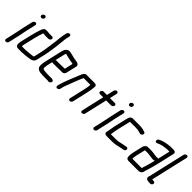

<svg xmlns="http://www.w3.org/2000/svg" viewBox="192 -1886 3108 3108"><g transform="rotate(45 1746.5 -331.5)"><path d="M171 -448 129 -265C118 -217 113 -171 100 -123L62 45C58 64 71 80 90 80C109 80 128 64 132 45L160 -79L170 -122C182 -168 188 -218 199 -265L241 -448C245 -466 233 -483 215 -483C197 -483 175 -466 171 -448ZM197 -636C192 -616 206 -599 226 -599C246 -599 265 -615 269 -634C274 -654 261 -672 240 -672C220 -672 201 -655 197 -636Z M562 -511H498C478 -511 465 -516 446 -516C443 -515 439 -515 434 -515H419C377 -515 362 -471 350 -432C335 -381 320 -338 307 -282L263 -93C261 -86 261 -79 260 -72L257 -54C255 -12 265 18 315 18H395C414 18 434 15 450 14L472 12C504 9 539 5 569 -1C606 -4 643 -28 652 -67L689 -226C707 -304 712 -375 725 -449C731 -496 733 -544 740 -591C743 -612 743 -630 748 -651L761 -708C765 -727 755 -743 736 -743C717 -743 695 -727 691 -708L679 -652C677 -643 675 -634 674 -625C669 -586 663 -550 661 -511L657 -477C655 -454 652 -429 647 -404C637 -347 633 -288 619 -226L584 -72C559 -66 530 -62 504 -60C473 -58 445 -52 411 -52H329V-53C328 -64 330 -78 333 -93L377 -282C390 -340 407 -394 425 -445C428 -446 432 -446 435 -446H438C448 -443 467 -441 482 -441H546C565 -441 585 -457 589 -476C593 -495 581 -511 562 -511Z M986 -284H892C885 -284 878 -282 871 -278L911 -449C912 -452 914 -457 916 -463C917 -466 917 -469 919 -472C922 -471 924 -471 925 -471L944 -466C959 -463 978 -458 992 -454C1006 -452 1023 -449 1033 -445C1047 -443 1057 -441 1070 -438L1087 -436C1094 -435 1105 -433 1110 -430L1077 -286H1048C1035 -286 1001 -284 986 -284ZM1032 -216H1086C1108 -214 1135 -234 1140 -257L1183 -440C1191 -484 1155 -501 1113 -505L1096 -508L1081 -510C1068 -512 1058 -516 1044 -518C1021 -524 996 -530 974 -535C959 -538 949 -542 932 -542C881 -542 853 -500 841 -449L770 -142C767 -130 766 -119 764 -108C759 -72 755 -43 763 -18C776 27 824 42 891 42C901 42 911 44 922 44H1014C1021 44 1023 46 1028 47C1048 53 1069 37 1077 22C1095 -13 1060 -26 1030 -26H928C921 -27 914 -28 907 -28C902 -28 898 -28 892 -29C869 -29 852 -35 836 -41C831 -47 827 -61 830 -72C832 -95 834 -116 840 -143L858 -219C863 -216 868 -214 875 -214H969C984 -214 1019 -216 1032 -216Z M1255 -7 1261 -34C1262 -39 1263 -47 1267 -58C1270 -69 1273 -78 1276 -87C1299 -150 1327 -215 1349 -277C1356 -294 1362 -305 1367 -322C1376 -347 1389 -371 1399 -395H1554L1552 -375C1550 -349 1546 -322 1539 -292L1474 -8C1470 11 1482 27 1501 27C1520 27 1540 11 1544 -8L1609 -292C1618 -331 1622 -371 1626 -406C1633 -445 1619 -465 1577 -465H1401C1368 -468 1346 -441 1334 -412C1333 -409 1332 -406 1330 -401C1320 -378 1308 -353 1300 -329C1292 -308 1280 -282 1271 -258C1259 -225 1246 -196 1233 -162C1219 -120 1202 -80 1191 -34L1185 -7C1181 11 1194 28 1212 28C1230 28 1251 11 1255 -7Z M1888 -594 1859 -469H1784C1765 -469 1745 -453 1741 -434C1737 -415 1749 -399 1768 -399H1843L1753 -8C1749 11 1760 27 1779 27C1798 27 1819 11 1823 -8L1913 -397H2027C2046 -397 2066 -413 2070 -432C2074 -451 2062 -467 2043 -467H1929L1958 -594C1962 -613 1949 -629 1930 -629C1911 -629 1892 -613 1888 -594Z M2190 -448 2148 -265C2137 -217 2132 -171 2119 -123L2081 45C2077 64 2090 80 2109 80C2128 80 2147 64 2151 45L2179 -79L2189 -122C2201 -168 2207 -218 2218 -265L2260 -448C2264 -466 2252 -483 2234 -483C2216 -483 2194 -466 2190 -448ZM2216 -636C2211 -616 2225 -599 2245 -599C2265 -599 2284 -615 2288 -634C2293 -654 2280 -672 2259 -672C2239 -672 2220 -655 2216 -636Z M2278 -41C2271 -9 2295 6 2328 6H2454C2531 6 2583 -16 2651 -27L2666 -29C2679 -31 2690 -34 2699 -44C2724 -69 2707 -105 2677 -99C2632 -93 2590 -81 2548 -73C2524 -67 2499 -64 2470 -64H2353C2353 -69 2354 -73 2355 -77C2361 -102 2361 -127 2367 -152C2368 -162 2371 -174 2374 -187L2423 -398C2425 -406 2427 -415 2430 -425H2563C2569 -425 2574 -425 2578 -424C2597 -424 2611 -422 2628 -418C2640 -416 2639 -415 2649 -413C2655 -412 2660 -410 2665 -408L2675 -405C2694 -397 2715 -412 2723 -426C2735 -448 2727 -466 2713 -471L2703 -474C2674 -485 2637 -494 2598 -494C2593 -495 2587 -495 2580 -495H2424C2405 -495 2386 -482 2377 -469C2367 -455 2358 -420 2353 -398L2304 -187C2295 -147 2293 -114 2285 -78C2282 -66 2281 -53 2278 -41Z M2885 -85C2885 -90 2886 -96 2887 -101L2927 -271H2996C3001 -271 3004 -271 3009 -270L3029 -267C3036 -266 3042 -266 3050 -265C3074 -263 3092 -256 3116 -256C3132 -256 3147 -258 3160 -263L3157 -253C3146 -204 3130 -149 3117 -104C3109 -79 3100 -56 3094 -30H2881C2880 -31 2880 -31 2880 -32C2881 -47 2881 -67 2885 -85ZM3132 -326C3105 -326 3079 -334 3053 -337L3033 -339C3025 -340 3018 -341 3011 -341H2925C2893 -341 2865 -310 2857 -274L2817 -101C2810 -71 2809 -43 2809 -18C2806 15 2825 40 2863 40H3091C3096 39 3102 38 3109 37C3129 34 3153 14 3158 -7C3161 -14 3162 -21 3163 -27C3164 -32 3165 -38 3168 -45C3179 -79 3187 -103 3197 -140C3206 -173 3219 -217 3227 -252L3297 -556C3304 -585 3284 -605 3252 -605H3182C3175 -605 3166 -604 3159 -603C3142 -601 3119 -599 3103 -595C3081 -591 3059 -588 3039 -581C3010 -569 2961 -562 2947 -530C2938 -509 2948 -492 2964 -488C2976 -485 2989 -492 3000 -497C3014 -506 3034 -509 3050 -516C3071 -523 3093 -524 3115 -529L3134 -531C3145 -532 3155 -535 3166 -535H3223L3174 -324C3162 -332 3149 -326 3132 -326Z M3422 -661 3275 -24C3274 -21 3273 -18 3271 -15C3257 26 3290 50 3332 50C3339 51 3345 51 3352 51L3363 52C3373 53 3383 50 3391 44C3419 25 3414 -15 3385 -17L3374 -18L3351 -20H3344L3492 -661C3496 -679 3483 -696 3465 -696C3447 -696 3426 -679 3422 -661Z"/></g></svg>

Font: Electronic
Style: BdIt
Weight: 700
Version: Version 1.011